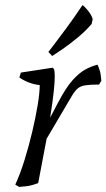

<svg xmlns="http://www.w3.org/2000/svg" viewBox="-20 -722 418 754"><path d="M55 12 40 3Q59 -38 76 -92.5Q93 -147 106.5 -204Q120 -261 128 -309.5Q136 -358 136 -388Q113 -390 91 -399Q69 -408 56 -418L62 -437L186 -456Q189 -456 192 -450Q195 -444 195 -421Q195 -400 191 -362Q187 -324 177 -260L209 -321Q239 -378 265 -407Q291 -436 315 -449Q339 -462 363 -468Q373 -446 375.5 -428Q378 -410 378 -405L369 -390Q334 -390 315 -387Q296 -384 285 -374.5Q274 -365 262 -345L163 -177L130 -3Q104 7 82.5 9.5Q61 12 55 12ZM185 -502 170 -518Q170 -518 190 -544Q210 -570 241 -612Q272 -654 304 -702Q313 -696 326.5 -679Q340 -662 344 -647L340 -628Q316 -600 284.5 -574Q253 -548 226 -529.5Q199 -511 185 -502Z"/></svg>

Font: Mate
Style: Italic
Weight: 400
Italic angle: -10.8°
Designer: Eduardo Rodriguez Tunni
Foundry: Eduardo Rodriguez Tunni
Version: Version 1.003; ttfautohint (v1.8.4.7-5d5b);gftools[0.9.24]